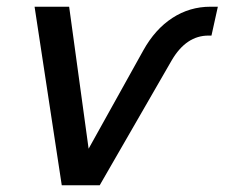

<svg xmlns="http://www.w3.org/2000/svg" viewBox="-20 -552 669 572"><path d="M164 0 83 -532H186L244 -109L407 -402Q442 -465 493.5 -498.5Q545 -532 607 -532H629L610 -446H601Q535 -446 492 -373L277 0Z"/></svg>

Font: Geist Mono Medium
Style: Italic
Weight: 500
Italic angle: -12°
Monospace: yes
Designer: Basement.studio, Andrés Briganti, Mateo Zaragoza
Foundry: Basement.studio, Vercel, Andrés Briganti, Guido Ferreyra, Mateo Zaragoza
Version: Version 1.500; ttfautohint (v1.8.4.7-5d5b)